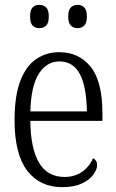

<svg xmlns="http://www.w3.org/2000/svg" viewBox="-20 -761 476 791"><path d="M236 10Q144 10 92 -58Q40 -126 40 -266Q40 -367 64 -428.5Q88 -490 129.5 -518Q171 -546 224 -546Q305 -546 353.5 -486Q402 -426 402 -293V-263H105Q106 -150 140.5 -91Q175 -32 246 -32Q288 -32 318.5 -53.5Q349 -75 363 -109Q380 -101 380 -81Q380 -63 364.5 -41.5Q349 -20 317 -5Q285 10 236 10ZM338 -302Q336 -407 308 -457.5Q280 -508 225 -508Q173 -508 140.5 -458Q108 -408 105 -302ZM300 -645Q283 -645 272 -655.5Q261 -666 261 -693Q261 -720 272 -730.5Q283 -741 300 -741Q316 -741 327 -730.5Q338 -720 338 -693Q338 -666 327 -655.5Q316 -645 300 -645ZM142 -645Q125 -645 114.5 -655.5Q104 -666 104 -693Q104 -720 114.5 -730.5Q125 -741 142 -741Q159 -741 170 -730.5Q181 -720 181 -693Q181 -666 170 -655.5Q159 -645 142 -645Z"/></svg>

Font: Noto Serif Condensed Light
Style: Regular
Weight: 300
Width: 3
Designer: Monotype Design Team
Foundry: Monotype Imaging Inc.
Version: Version 2.013